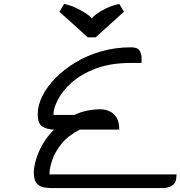

<svg xmlns="http://www.w3.org/2000/svg" viewBox="-20 -962 923 982"><path d="M233 -70H883Q883 -27 861 -13.5Q839 0 813 0H243Q218 0 197.5 -5.5Q177 -11 165 -28Q153 -45 153 -80Q153 -125 179 -186Q205 -247 256 -299Q221 -300 197 -314.5Q173 -329 173 -379Q173 -423 196.5 -470.5Q220 -518 263 -562Q306 -606 365 -642Q424 -678 496.5 -699Q569 -720 650 -720Q684 -720 694 -703Q704 -686 704 -666V-640H650Q545 -640 470 -611.5Q395 -583 347 -540Q299 -497 276 -452Q253 -407 253 -374H360Q389 -388 423 -395.5Q457 -403 494 -403Q517 -403 539 -393.5Q561 -384 575.5 -361.5Q590 -339 590 -299H388Q329 -269 295 -227Q261 -185 247 -143Q233 -101 233 -70ZM284 -902 308 -942Q337 -936 365.5 -923Q394 -910 416.5 -895.5Q439 -881 449 -868Q467 -889 505.5 -910.5Q544 -932 590 -942L614 -902L469 -771H429Z"/></svg>

Font: Warnes
Style: Regular
Weight: 400
Designer: Eduardo Rodriguez Tunni
Foundry: Eduardo Rodriguez Tunni
Version: Version 1.002; ttfautohint (v1.8.4.7-5d5b);gftools[0.9.23]